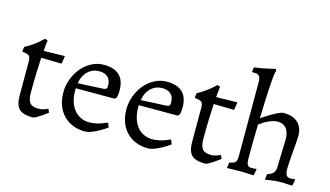

<svg xmlns="http://www.w3.org/2000/svg" viewBox="-86 -1024 2263 1318"><g transform="rotate(15 1045.0 -365.0)"><path d="M82 -355Q82 -382 70 -392.5Q58 -403 25 -405L21 -411L26 -441Q50 -453 72.5 -468.5Q95 -484 112 -498Q132 -515 150 -532L170 -524Q168 -516 167 -505Q165 -495 164.5 -481Q164 -467 162 -449L309 -452L312 -449L303 -396L158 -399Q155 -351 153 -289Q151 -227 151 -149Q151 -98 168.5 -77Q186 -56 229 -56Q241 -56 253 -58.5Q265 -61 275 -65Q286 -69 297 -74L307 -48Q284 -31 265 -18Q248 -7 231.5 2.5Q215 12 206 12Q138 12 110 -15.5Q82 -43 82 -109Z M626 -304Q641 -306 646 -311Q651 -316 651 -331Q651 -371 629.5 -392Q608 -413 568 -413Q521 -413 487.5 -381.5Q454 -350 445 -295ZM441 -258V-242Q441 -200 451.5 -165.5Q462 -131 481.5 -107Q501 -83 528.5 -69.5Q556 -56 589 -56Q612 -56 634.5 -60.5Q657 -65 674 -71Q694 -78 712 -87L718 -85L729 -56Q702 -37 675 -22Q652 -9 625.5 1.5Q599 12 576 12Q529 12 490 -4Q451 -20 423.5 -49Q396 -78 381 -118.5Q366 -159 366 -209Q366 -260 384 -306.5Q402 -353 432 -388Q462 -423 502 -443.5Q542 -464 587 -464Q736 -464 736 -319Q735 -298 734 -291.5Q733 -285 730 -270L717 -258Z M1074 -304Q1089 -306 1094 -311Q1099 -316 1099 -331Q1099 -371 1077.5 -392Q1056 -413 1016 -413Q969 -413 935.5 -381.5Q902 -350 893 -295ZM889 -258V-242Q889 -200 899.5 -165.5Q910 -131 929.5 -107Q949 -83 976.5 -69.5Q1004 -56 1037 -56Q1060 -56 1082.5 -60.5Q1105 -65 1122 -71Q1142 -78 1160 -87L1166 -85L1177 -56Q1150 -37 1123 -22Q1100 -9 1073.5 1.5Q1047 12 1024 12Q977 12 938 -4Q899 -20 871.5 -49Q844 -78 829 -118.5Q814 -159 814 -209Q814 -260 832 -306.5Q850 -353 880 -388Q910 -423 950 -443.5Q990 -464 1035 -464Q1184 -464 1184 -319Q1183 -298 1182 -291.5Q1181 -285 1178 -270L1165 -258Z M1308 -355Q1308 -382 1296 -392.5Q1284 -403 1251 -405L1247 -411L1252 -441Q1276 -453 1298.5 -468.5Q1321 -484 1338 -498Q1358 -515 1376 -532L1396 -524Q1394 -516 1393 -505Q1391 -495 1390.5 -481Q1390 -467 1388 -449L1535 -452L1538 -449L1529 -396L1384 -399Q1381 -351 1379 -289Q1377 -227 1377 -149Q1377 -98 1394.5 -77Q1412 -56 1455 -56Q1467 -56 1479 -58.5Q1491 -61 1501 -65Q1512 -69 1523 -74L1533 -48Q1510 -31 1491 -18Q1474 -7 1457.5 2.5Q1441 12 1432 12Q1364 12 1336 -15.5Q1308 -43 1308 -109Z M1591 -39Q1620 -42 1631.5 -54Q1643 -66 1643 -94V-626Q1643 -678 1606 -678H1585L1581 -681L1585 -713Q1611 -716 1637.5 -721Q1664 -726 1685 -731Q1710 -736 1733 -742L1739 -729Q1735 -723 1731.5 -695Q1728 -667 1725 -621Q1722 -575 1719.5 -515Q1717 -455 1715 -386Q1722 -391 1741 -403.5Q1760 -416 1783 -429.5Q1806 -443 1828.5 -453.5Q1851 -464 1865 -464Q1931 -464 1966.5 -430.5Q2002 -397 2002 -335Q2002 -322 1999.5 -291.5Q1997 -261 1994 -225Q1991 -189 1988.5 -154.5Q1986 -120 1986 -98Q1986 -42 2021 -42Q2026 -42 2032 -42Q2038 -42 2043 -43Q2049 -43 2056 -44L2058 -40L2050 3Q2035 3 2019 2Q2005 1 1990 0.5Q1975 0 1961 0Q1945 0 1927 2Q1909 4 1894 6Q1876 9 1858 12L1862 -29Q1892 -37 1905 -52.5Q1918 -68 1918 -94L1924 -292Q1924 -342 1902.5 -369Q1881 -396 1841 -396Q1821 -396 1801 -389Q1781 -382 1763.5 -373Q1746 -364 1733 -354.5Q1720 -345 1714 -341Q1712 -283 1711.5 -221.5Q1711 -160 1711 -98Q1711 -67 1719 -54.5Q1727 -42 1747 -42Q1752 -42 1758 -42Q1764 -42 1769 -43Q1775 -43 1782 -44L1784 -40L1775 3Q1759 3 1743 2Q1729 1 1713.5 0.5Q1698 0 1684 0Q1668 0 1650.5 0.5Q1633 1 1619 1Q1601 2 1585 2Z"/></g></svg>

Font: Alegreya
Style: Regular
Weight: 400
Designer: Juan Pablo del Peral
Foundry: Juan Pablo del Peral
Version: Version 1.003